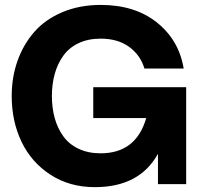

<svg xmlns="http://www.w3.org/2000/svg" viewBox="-20 -752 828 784"><path d="M367.2 12.2Q264.2 12.2 186 -38.6Q107.9 -89.4 67.9 -173.1Q27.8 -256.8 27.8 -359.9Q27.8 -437 51.8 -504.2Q75.7 -571.3 120.6 -622.3Q165.5 -673.3 235.4 -702.6Q305.2 -731.9 391.1 -731.9Q531.2 -731.9 621.1 -659.9Q710.9 -587.9 730 -472.2H569.8Q553.2 -527.3 507.1 -560.8Q460.9 -594.2 391.1 -594.2Q339.8 -594.2 300.8 -575.7Q261.7 -557.1 238.3 -524.2Q214.8 -491.2 203.4 -450Q191.9 -408.7 191.9 -359.9Q191.9 -311 203.4 -269.8Q214.8 -228.5 238.3 -195.8Q261.7 -163.1 300.8 -144.5Q339.8 -126 391.1 -126Q535.6 -126 577.1 -270H360.8V-396H740.2V0H625V-124Q549.8 12.2 367.2 12.2Z"/></svg>

Font: Aspekta 400
Style: Bold
Weight: 700
Designer: Ivo Dolenc
Version: Version 2.000